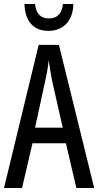

<svg xmlns="http://www.w3.org/2000/svg" viewBox="-20 -938 490 958"><path d="M346 -918H294C289 -869 264 -846 224 -846C183 -846 159 -870 155 -918H102C105 -829 149 -784 222 -784C296 -784 345 -835 346 -918ZM361 0H450L274 -714H173L0 0H90L142 -223H309ZM240 -535 293 -301H155L206 -536C214 -571 220 -607 223 -638C227 -607 233 -572 240 -535Z"/></svg>

Font: Noto Sans Devanagari ExtraCondensed
Style: Regular
Weight: 400
Width: 2
Designer: Jelle Bosma - Monotype Design Team
Foundry: Monotype Imaging Inc.
Version: Version 2.004